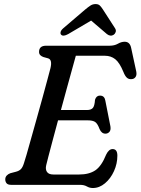

<svg xmlns="http://www.w3.org/2000/svg" viewBox="-20 -930 707 966"><path d="M382.5 0H36.5Q19.5 0 13 -8Q6.5 -16 6.5 -27.5Q6.5 -39 13.8 -46.8Q21 -54.5 32 -58.5L60.5 -66Q76 -70 85 -79Q94 -88 100.5 -109Q104 -118.5 113.5 -151.5Q123 -184.5 136.2 -232Q149.5 -279.5 164.5 -332.8Q179.5 -386 193.5 -437Q207.5 -488 218.2 -528Q229 -568 234 -587.5Q244 -630 222 -636.5L198.5 -643Q189.5 -646 183 -652.2Q176.5 -658.5 176.5 -669Q176.5 -700 212 -700H531.5Q556 -700 573.2 -710Q590.5 -720 607.5 -720Q634.5 -720 640.5 -686L665.5 -570.5Q669 -553 662.2 -543Q655.5 -533 643.5 -532Q629 -530 619 -538.5Q609 -547 600.5 -569Q581.5 -615 559.8 -632.2Q538 -649.5 507.5 -649.5H361.5Q354 -622.5 342 -579Q330 -535.5 315.5 -483Q301 -430.5 286.5 -376.5H418Q437.5 -376.5 446.8 -386.5Q456 -396.5 458 -428Q464.5 -449 482.5 -449Q495.5 -449 502 -441.8Q508.5 -434.5 510 -423.5L535.5 -294.5Q538.5 -275.5 530.5 -266.5Q522.5 -257.5 510.5 -257.5Q491 -257.5 481 -280.5Q470.5 -309 458 -316.8Q445.5 -324.5 422 -324.5H272Q257.5 -271 245 -224Q232.5 -177 223.8 -143.8Q215 -110.5 212.5 -99Q207.5 -77.5 216.5 -64.8Q225.5 -52 248.5 -52H378Q428.5 -52 459.8 -73.2Q491 -94.5 514 -152Q527.5 -180 546.5 -180Q570.5 -180 570.5 -147Q570.5 -106.5 553.5 -69Q536.5 -31.5 508.2 -7.8Q480 16 447 16Q431 16 417 8Q403 0 382.5 0ZM323 -758.5Q297.5 -744.5 287.5 -755.5Q283 -760 285 -769Q287 -778 298 -787.5L408.5 -882Q423.5 -894.5 435 -902Q446.5 -909.5 461 -909.5Q475 -909.5 482.5 -902Q490 -894.5 498 -882L559 -787.5Q565 -778 562 -769Q559 -760 552.5 -755.5Q536 -744.5 518 -758.5L438.5 -826.5Z"/></svg>

Font: Fraunces 9pt S100
Style: Italic
Weight: 400
Italic angle: -16°
Version: Version 1.000; ttfautohint (v1.8.3)